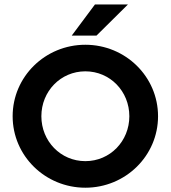

<svg xmlns="http://www.w3.org/2000/svg" viewBox="-20 -841 776 873"><path d="M306.2 -679.2H418.8L561.8 -820.8H411.8ZM368.1 12.5C550.7 12.5 698.6 -132.6 698.6 -312.5C698.6 -492.4 550.7 -637.5 368.1 -637.5C185.4 -637.5 37.5 -492.4 37.5 -312.5C37.5 -132.6 185.4 12.5 368.1 12.5ZM368.1 -108.3C255.6 -108.3 168.1 -199.3 168.1 -312.5C168.1 -425.7 255.6 -516.7 368.1 -516.7C480.6 -516.7 568.1 -425.7 568.1 -312.5C568.1 -199.3 480.6 -108.3 368.1 -108.3Z"/></svg>

Font: Afacad
Style: Bold
Weight: 700
Designer: Kristian Moeller
Foundry: Dicotype
Version: Version 1.000